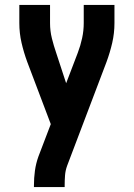

<svg xmlns="http://www.w3.org/2000/svg" viewBox="-20 -540 540 775"><path d="M241 215H117V208Q117 178 121 149Q125 120 135 92L185 -39L90 -290Q76 -328 67 -367Q58 -406 58 -447V-520H182V-447Q182 -415 189.5 -385Q197 -355 207 -326L247 -204L294 -327Q305 -356 311.5 -386Q318 -416 318 -447V-520H442V-447Q442 -406 433 -367Q424 -328 410 -290L251 129Q244 148 242.5 168Q241 188 241 208Z"/></svg>

Font: Iosevka Term Curly Extrabold
Style: Regular
Weight: 800
Designer: Belleve Invis
Foundry: Belleve Invis
Version: Version 32.3.0